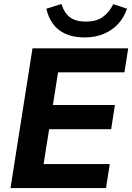

<svg xmlns="http://www.w3.org/2000/svg" viewBox="-20 -949 667 969"><path d="M33 0 144 -705H627L608 -584H273L247 -419H560L541 -297H228L200 -121H534L515 0ZM407 -760Q350 -760 310 -778.5Q270 -797 246.5 -830Q223 -863 214 -905L290 -929Q305 -882 334 -861Q363 -840 414 -840Q465 -840 497.5 -862.5Q530 -885 552 -928L621 -905Q606 -860 575.5 -827.5Q545 -795 502 -777.5Q459 -760 407 -760Z"/></svg>

Font: Nunito Sans 12pt ExtraBold
Style: Italic
Weight: 800
Italic angle: -9°
Designer: Vernon Adams
Foundry: Vernon Adams
Version: Version 3.101;gftools[0.9.27]